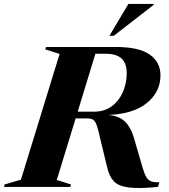

<svg xmlns="http://www.w3.org/2000/svg" viewBox="-70 -955 862 981"><path d="M220 -35.5 292.5 -12.5 289.5 0H-49.5L-46.5 -12.5L37 -37L234.5 -679.5L161.5 -702.5L165 -715H521.5Q640.5 -715 695.2 -676Q750 -637 750 -570.5Q750 -486 681.5 -429.5Q613 -373 483.5 -367.5Q538 -363 568.2 -334Q598.5 -305 614 -251.5L658.5 -98.5Q668 -66 678 -49.8Q688 -33.5 703.2 -28.2Q718.5 -23 744.5 -23.5L737 0Q641 9.5 588.5 3Q536 -3.5 512.2 -28.2Q488.5 -53 478 -98.5L443.5 -240.5Q433 -290 424.8 -313.2Q416.5 -336.5 405.8 -343.2Q395 -350 376.5 -350H316.5ZM410.5 -384.5Q464 -384.5 501.2 -412.2Q538.5 -440 558 -485Q577.5 -530 577.5 -582Q577.5 -630 551.8 -655.2Q526 -680.5 468 -680.5H417.5L327 -384.5ZM489 -772 586 -935H715.5V-930.5L511 -772Z"/></svg>

Font: Newsreader Display
Style: Bold Italic
Weight: 700
Italic angle: -17°
Designer: Hugues Gentile
Foundry: Production Type
Version: Version 1.001